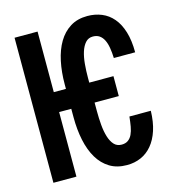

<svg xmlns="http://www.w3.org/2000/svg" viewBox="-109 -811 817 909"><g transform="rotate(-15 300.0 -356.0)"><path d="M155.8 -414.1H215.3V-436.5Q215.3 -496.6 226.3 -548.6Q237.3 -600.6 260 -638.9Q282.7 -677.2 317.9 -699.2Q353 -721.2 401.9 -721.2Q439.5 -721.2 471.7 -708Q503.9 -694.8 527.3 -667.2Q550.8 -639.6 563.7 -597.2Q576.7 -554.7 576.7 -496.6H472.2Q471.2 -524.4 467.3 -547.4Q463.4 -570.3 455.3 -586.4Q447.3 -602.5 434.3 -611.6Q421.4 -620.6 401.9 -620.6Q379.9 -620.6 365.7 -604.7Q351.6 -588.9 343.5 -563.2Q335.4 -537.6 332.5 -504.6Q329.6 -471.7 329.6 -437.5V-414.1H448.2V-316.4H329.6V-274.4Q329.6 -239.3 332.5 -206.3Q335.4 -173.3 343.3 -147.7Q351.1 -122.1 365.2 -106.4Q379.4 -90.8 402.3 -90.8Q421.4 -90.8 433.8 -99.6Q446.3 -108.4 453.9 -124.3Q461.4 -140.1 465.3 -162.1Q469.2 -184.1 471.7 -210H576.7Q575.2 -155.3 561.8 -114.3Q548.3 -73.2 525.1 -45.7Q502 -18.1 470.7 -4.4Q439.5 9.3 402.3 9.3Q353 9.3 317.9 -12.2Q282.7 -33.7 260 -71.8Q237.3 -109.9 226.3 -161.9Q215.3 -213.9 215.3 -274.4V-316.4H155.8V0H43V-710.9H155.8Z"/></g></svg>

Font: Roboto Mono
Style: Regular
Weight: 500
Designer: Google
Version: Version 2.000986; 2015; ttfautohint (v1.3)